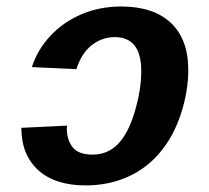

<svg xmlns="http://www.w3.org/2000/svg" viewBox="-20 -558 640 588"><path d="M350.6 -538.1Q450.2 -538.1 503.4 -487.8Q556.6 -437.5 556.6 -343.8Q556.6 -278.8 534.2 -209.7Q511.7 -140.6 470 -91.1Q428.2 -41.5 370.1 -15.9Q312 9.8 242.2 9.8Q148.4 9.8 96.9 -37.1Q45.4 -84 45.4 -166.5L185.1 -173.3L184.6 -164.1Q184.6 -129.9 202.4 -107.2Q220.2 -84.5 263.2 -84.5Q310.1 -84.5 341.8 -117.4Q373.5 -150.4 393.1 -217.3Q412.6 -284.2 412.6 -340.3Q412.6 -444.3 331.5 -444.3Q292.5 -444.3 261 -419.7Q229.5 -395 213.9 -346.2L77.6 -352.5Q94.7 -405.8 134.3 -448.2Q173.8 -490.7 229.7 -514.4Q285.6 -538.1 350.6 -538.1Z"/></svg>

Font: Liberation Mono
Style: Bold Italic
Weight: 700
Italic angle: -12°
Monospace: yes
Designer: Steve Matteson
Foundry: Ascender Corporation
Version: Version 2.1.5